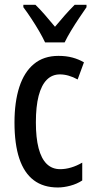

<svg xmlns="http://www.w3.org/2000/svg" viewBox="-20 -786 397 815"><path d="M225.6 9.8Q164.1 9.8 123.3 -21Q82.5 -51.8 62 -113Q41.5 -174.3 41.5 -266.1Q41.5 -353 62 -416.5Q82.5 -480 124 -514.4Q165.5 -548.8 228 -548.8Q261.2 -548.8 287.4 -541.7Q313.5 -534.7 336.4 -521.5L309.6 -448.7Q290 -459.5 271.2 -464.8Q252.4 -470.2 234.4 -470.2Q201.2 -470.2 178.5 -447.3Q155.8 -424.3 144 -379.2Q132.3 -334 132.3 -266.6Q132.3 -201.2 143.8 -157Q155.3 -112.8 178.2 -90.3Q201.2 -67.9 235.4 -67.9Q258.3 -67.9 282 -75Q305.7 -82 329.1 -95.7V-20Q307.1 -5.4 278.8 2.2Q250.5 9.8 225.6 9.8ZM171.4 -606Q161.1 -627.9 145.8 -654.3Q130.4 -680.7 113 -707Q95.7 -733.4 79.1 -755.4V-765.6H130.4Q148.4 -748.5 170.2 -723.4Q191.9 -698.2 213.4 -672.4Q237.8 -701.7 255.4 -721.4Q272.9 -741.2 296.9 -765.6H347.2V-755.4Q333 -734.9 315.4 -708.7Q297.9 -682.6 281.5 -655.5Q265.1 -628.4 254.4 -606Z"/></svg>

Font: Open Sans Condensed Medium
Style: Regular
Weight: 500
Width: 3
Designer: Monotype Design Team
Foundry: Monotype Imaging Inc.
Version: Version 3.000